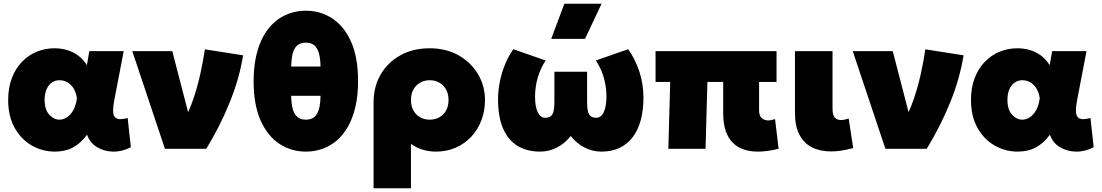

<svg xmlns="http://www.w3.org/2000/svg" viewBox="-20 -792 5866 1022"><path d="M272.5 15Q206 15 149.2 -17.5Q92.5 -50 58 -111.5Q23.5 -173 23.5 -260Q23.5 -325.5 43.2 -376.8Q63 -428 97.2 -463.2Q131.5 -498.5 176 -516.8Q220.5 -535 270.5 -535Q305.5 -535 337.5 -525.5Q369.5 -516 396.2 -496.2Q423 -476.5 442.5 -445L455.5 -520H638.5L588.5 -260Q582 -226.5 582 -204.2Q582 -182 590 -170.8Q598 -159.5 615 -158Q632 -156.5 659.5 -164L676.5 -8.5Q630 16 581.8 15Q533.5 14 495.8 -9.2Q458 -32.5 443.5 -75Q410.5 -30 369 -7.5Q327.5 15 272.5 15ZM296.5 -155Q316 -155 335.2 -166.8Q354.5 -178.5 369.2 -203.8Q384 -229 389.5 -269Q387 -287 381.2 -302Q375.5 -317 366.8 -328.8Q358 -340.5 347 -348.5Q336 -356.5 323.5 -360.8Q311 -365 297.5 -365Q274 -365 256 -352.5Q238 -340 227.8 -316.8Q217.5 -293.5 217.5 -261Q217.5 -208.5 242 -181.8Q266.5 -155 296.5 -155Z M858 0 684 -520H897L1003.5 -109L957.5 -149.5Q986 -198 1008.2 -262.8Q1030.5 -327.5 1046 -397.2Q1061.5 -467 1070.5 -529.5L1274 -497.5Q1254 -372.5 1201.8 -244.5Q1149.5 -116.5 1078 0Z M1608 15Q1530.5 15 1467.5 -26.2Q1404.5 -67.5 1367.2 -150.8Q1330 -234 1330 -360Q1330 -436 1344 -496.2Q1358 -556.5 1383.2 -601.2Q1408.5 -646 1443.2 -675.8Q1478 -705.5 1519.8 -720.2Q1561.5 -735 1608 -735Q1685.5 -735 1748.5 -694Q1811.5 -653 1848.8 -569.8Q1886 -486.5 1886 -360Q1886 -284.5 1872 -224.2Q1858 -164 1832.8 -119Q1807.5 -74 1772.8 -44.2Q1738 -14.5 1696.2 0.2Q1654.5 15 1608 15ZM1608 -155Q1648.5 -155 1667 -185.5Q1685.5 -216 1686 -282H1530Q1530.5 -238 1538.8 -210Q1547 -182 1564 -168.5Q1581 -155 1608 -155ZM1530 -438H1686Q1685.5 -482 1677.2 -510Q1669 -538 1652 -551.5Q1635 -565 1608 -565Q1567.5 -565 1549.2 -534.5Q1531 -504 1530 -438Z M1968.5 210V-247Q1968.5 -330 2006 -395Q2043.5 -460 2110.8 -497.5Q2178 -535 2267.5 -535Q2354.5 -535 2420.8 -497.5Q2487 -460 2524.2 -397.5Q2561.5 -335 2561.5 -260Q2561.5 -201 2542.2 -151Q2523 -101 2488 -63.8Q2453 -26.5 2405.2 -5.8Q2357.5 15 2300.5 15Q2264 15 2230.5 5Q2197 -5 2167.5 -26V210ZM2267.5 -155Q2296 -155 2318.8 -167.8Q2341.5 -180.5 2354.5 -204Q2367.5 -227.5 2367.5 -260Q2367.5 -292.5 2354.2 -316Q2341 -339.5 2318.2 -352.2Q2295.5 -365 2267.5 -365Q2239.5 -365 2216.8 -352.2Q2194 -339.5 2180.8 -316Q2167.5 -292.5 2167.5 -260Q2167.5 -227.5 2180.5 -204Q2193.5 -180.5 2216.2 -167.8Q2239 -155 2267.5 -155Z M2855 15Q2783.5 15 2733.2 -16.5Q2683 -48 2657 -110Q2631 -172 2631 -263Q2631 -310.5 2640.8 -358.2Q2650.5 -406 2668.8 -450.2Q2687 -494.5 2712.5 -530L2884.5 -470Q2871 -450 2860.5 -427.2Q2850 -404.5 2842.8 -380Q2835.5 -355.5 2831.8 -329.8Q2828 -304 2828 -277.5Q2828 -224 2842.5 -194.5Q2857 -165 2883 -165Q2908.5 -165 2919.8 -182.5Q2931 -200 2931 -250V-410H3105V-250Q3105 -200 3116.2 -182.5Q3127.5 -165 3153 -165Q3166 -165 3176.2 -172.5Q3186.5 -180 3193.5 -194.5Q3200.5 -209 3204.2 -229.8Q3208 -250.5 3208 -277.5Q3208 -313 3201.5 -346.8Q3195 -380.5 3182.5 -411.8Q3170 -443 3151.5 -470L3323.5 -530Q3362 -476.5 3383.5 -410.2Q3405 -344 3405 -273Q3405 -204.5 3390.2 -151Q3375.5 -97.5 3346.8 -60.5Q3318 -23.5 3276.5 -4.2Q3235 15 3181 15Q3134 15 3091.5 -6.8Q3049 -28.5 3018 -68Q2987 -28.5 2944.8 -6.8Q2902.5 15 2855 15ZM2914 -585 2984 -772H3182L3094 -585Z M4014.5 15Q3972 15 3938 3.2Q3904 -8.5 3879.8 -33Q3855.5 -57.5 3842.5 -96.2Q3829.5 -135 3829.5 -189V-356H3745.5L3735.5 0H3537.5L3547.5 -356H3469.5V-520H4113.5V-356H4020.5V-204Q4020.5 -176.5 4034.5 -163.8Q4048.5 -151 4068.5 -151Q4077 -151 4086 -153Q4095 -155 4105.5 -158L4124.5 0Q4094.5 7.5 4067 11.2Q4039.5 15 4014.5 15Z M4403.5 14Q4345.5 14 4302.2 -7.8Q4259 -29.5 4235.2 -75Q4211.5 -120.5 4211.5 -192V-520H4411.5V-213Q4411.5 -180 4423.5 -166.5Q4435.5 -153 4456.5 -153Q4465.5 -153 4476 -155.2Q4486.5 -157.5 4497.5 -161L4521.5 -4Q4489.5 5 4460 9.5Q4430.5 14 4403.5 14Z M4693 0 4519 -520H4732L4838.5 -109L4792.5 -149.5Q4821 -198 4843.2 -262.8Q4865.5 -327.5 4881 -397.2Q4896.5 -467 4905.5 -529.5L5109 -497.5Q5089 -372.5 5036.8 -244.5Q4984.5 -116.5 4913 0Z M5397.5 15Q5331 15 5274.2 -17.5Q5217.5 -50 5183 -111.5Q5148.5 -173 5148.5 -260Q5148.5 -325.5 5168.2 -376.8Q5188 -428 5222.2 -463.2Q5256.5 -498.5 5301 -516.8Q5345.5 -535 5395.5 -535Q5430.5 -535 5462.5 -525.5Q5494.5 -516 5521.2 -496.2Q5548 -476.5 5567.5 -445L5580.5 -520H5763.5L5713.5 -260Q5707 -226.5 5707 -204.2Q5707 -182 5715 -170.8Q5723 -159.5 5740 -158Q5757 -156.5 5784.5 -164L5801.5 -8.5Q5755 16 5706.8 15Q5658.5 14 5620.8 -9.2Q5583 -32.5 5568.5 -75Q5535.5 -30 5494 -7.5Q5452.5 15 5397.5 15ZM5421.5 -155Q5441 -155 5460.2 -166.8Q5479.5 -178.5 5494.2 -203.8Q5509 -229 5514.5 -269Q5512 -287 5506.2 -302Q5500.5 -317 5491.8 -328.8Q5483 -340.5 5472 -348.5Q5461 -356.5 5448.5 -360.8Q5436 -365 5422.5 -365Q5399 -365 5381 -352.5Q5363 -340 5352.8 -316.8Q5342.5 -293.5 5342.5 -261Q5342.5 -208.5 5367 -181.8Q5391.5 -155 5421.5 -155Z"/></svg>

Font: Geologica Black
Style: Regular
Weight: 900
Designer: Sindre Bremnes, Frode Helland
Foundry: Monokrom Skriftforlag AS
Version: Version 1.010;gftools[0.9.28]